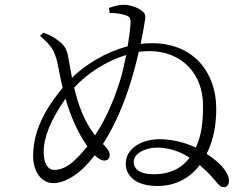

<svg xmlns="http://www.w3.org/2000/svg" viewBox="-20 -787 1040 800"><path d="M506 -558C498 -518 489 -478 479 -447C460 -388 429 -303 376 -223C331 -280 305 -353 289 -422C342 -480 423 -533 506 -558ZM161 -651 147 -638C177 -609 198 -593 211 -554C223 -522 226 -481 241 -421C180 -347 118 -253 118 -137C118 -74 151 -24 202 -24C246 -24 292 -53 327 -86C344 -103 360 -121 375 -140C389 -126 403 -118 415 -118C431 -119 437 -128 437 -142C437 -158 424 -172 409 -187C465 -274 502 -371 526 -449C537 -486 549 -530 558 -571C574 -573 589 -574 604 -574C741 -573 826 -476 826 -348C826 -274 819 -222 796 -172C756 -191 702 -207 645 -207C572 -207 504 -170 504 -105C504 -59 540 -12 636 -12C717 -12 775 -50 812 -99C843 -73 867 -47 886 -23C896 -12 902 -7 914 -7C925 -7 934 -18 934 -34C934 -58 914 -99 841 -146C869 -203 881 -262 881 -335C881 -480 791 -607 613 -607C597 -607 581 -606 566 -604C575 -649 582 -686 584 -702C589 -728 581 -735 568 -744C553 -756 523 -766 500 -767C484 -768 458 -763 434 -754L437 -733C460 -733 483 -730 499 -725C517 -720 525 -713 524 -693C523 -668 518 -632 512 -594C419 -570 335 -517 280 -463L267 -534C260 -579 252 -594 230 -612C211 -628 193 -639 161 -651ZM770 -130C739 -88 691 -61 621 -61C558 -61 537 -86 537 -112C537 -148 586 -172 634 -172C668 -172 718 -164 770 -130ZM344 -177C329 -159 313 -140 295 -123C261 -89 230 -79 206 -79C182 -79 162 -101 162 -155C162 -212 189 -285 253 -376C274 -302 305 -233 344 -177Z"/></svg>

Font: Noto Serif TC Light
Style: Regular
Weight: 300
Designer: Ryoko NISHIZUKA 西塚涼子 (kana & ideographs); Frank Grießhammer (Latin, Greek & Cyrillic); Wenlong ZHANG 张文龙 (bopomofo); San
Foundry: Adobe
Version: Version 2.001;hotconv 1.1.0;makeotfexe 2.6.0